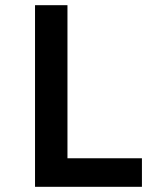

<svg xmlns="http://www.w3.org/2000/svg" viewBox="-20 -720 640 740"><path d="M115 0H527V-110H240V-700H115Z"/></svg>

Font: CommitMonoV143 ExtLt
Style: Regular
Weight: 200
Monospace: yes
Designer: Eigil Nikolajsen
Foundry: Eigil Nikolajsen
Version: Version 1.143